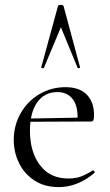

<svg xmlns="http://www.w3.org/2000/svg" viewBox="-20 -750 448 782"><path d="M36 -180Q36 -239 64 -288.5Q92 -338 140.5 -366.5Q189 -395 247 -395Q303 -395 333 -365Q363 -335 363 -281Q363 -267 360.5 -261Q358 -255 351 -255H295L296 -273Q296 -323 274 -349Q252 -375 214 -375Q161 -375 131.5 -333Q102 -291 102 -218Q102 -131 143 -77Q184 -23 258 -23Q288 -23 309.5 -31Q331 -39 358 -56H359Q362 -56 364.5 -52.5Q367 -49 365 -46Q297 12 219 12Q161 12 120 -15Q79 -42 57.5 -86Q36 -130 36 -180ZM83 -267 310 -271V-255L84 -254ZM296 -474 228 -639 159 -474Q159 -472 155 -472Q152 -472 149.5 -473.5Q147 -475 148 -476L216 -725Q217 -730 227 -730Q238 -730 239 -725L306 -476Q308 -474 302.5 -472.5Q297 -471 296 -474Z"/></svg>

Font: Cormorant Infant
Style: Regular
Weight: 400
Designer: Christian Thalmann (Catharsis Fonts)
Foundry: Catharsis Fonts
Version: Version 4.000